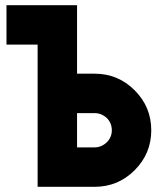

<svg xmlns="http://www.w3.org/2000/svg" viewBox="-20 -720 627 740"><path d="M5 -548H125V0H345Q435 0 499 -64Q563 -128 563 -218Q563 -308 499 -372Q435 -436 345 -436H277V-700H5ZM277 -284H345Q371 -284 392 -265Q411 -245 411 -218Q411 -191 392 -172Q371 -152 345 -152H277Z"/></svg>

Font: Unageo
Style: ExtraBold
Weight: 800
Designer: Richard Sepsi
Foundry: Richard Sepsi
Version: Version 2.000